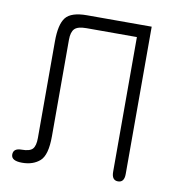

<svg xmlns="http://www.w3.org/2000/svg" viewBox="-73 -688 708 762"><g transform="rotate(10 280.5 -307.0)"><path d="M477.5 -27.3Q477.5 6.8 452.1 6.8Q426.8 6.8 426.8 -27.3V-570.3H223.6Q188.5 -570.3 175.8 -557.1Q163.1 -543.9 163.1 -512.7V-124Q163.1 -47.9 135.7 -23.9Q108.4 0 64.5 0Q20.5 0 20.5 -25.4Q20.5 -50.8 53.7 -50.8Q86.9 -50.8 98.1 -63.5Q109.4 -76.2 109.4 -107.4V-497.1Q109.4 -565.4 131.3 -593.3Q153.3 -621.1 216.8 -621.1H477.5Z"/></g></svg>

Font: Jura
Style: Book
Weight: 400
Version: Version 2.5